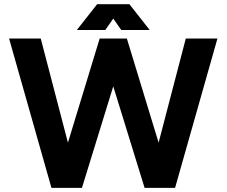

<svg xmlns="http://www.w3.org/2000/svg" viewBox="-20 -909 1096 929"><path d="M747.4 -218.8 593.8 -722.7H462.3L308.7 -218.8L177.1 -722.7H23.9L228.9 0H376.5L528 -491.2L679.6 0H827.1L1032.1 -722.7H879ZM566.8 -763.7H704.4L606.1 -888.7H479.3ZM489.3 -763.7 576.8 -888.7H450L351.7 -763.7Z"/></svg>

Font: Giphurs SC
Style: Regular
Weight: 400
Version: Version 0.920